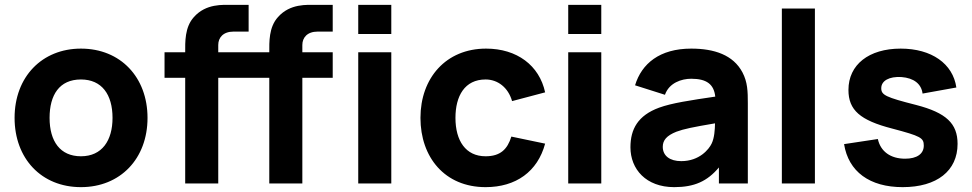

<svg xmlns="http://www.w3.org/2000/svg" viewBox="-20 -755 4000 790"><path d="M313 15C475 15 587 -102 587 -270C587 -437 476 -555 313 -555C153 -555 40 -439 40 -270C40 -103 150 15 313 15ZM313 -112C228 -112 184 -173 184 -270C184 -364 224 -428 313 -428C399 -428 443 -366 443 -270C443 -177 400 -112 313 -112Z M878 0V-435H1088V0H1224V-435H1349V-540H1224V-570C1224 -600 1244 -625 1287 -625H1349V-735H1282C1243 -735 1174 -741 1124 -685C1085.5 -643 1088 -581 1088 -540H878V-570C878 -600 898 -625 941 -625H1003V-735H936C897 -735 828 -741 778 -685C739.5 -643 742 -581 742 -540H657V-435H742V0Z M1590 -615V-735H1454V-615ZM1590 0V-540H1454V0Z M1978 15C2103 15 2192 -49 2223 -164L2084 -193C2068 -141 2039 -112 1978 -112C1896 -112 1854 -176 1854 -270C1854 -360 1892 -428 1978 -428C2028 -428 2071 -395 2087 -339L2223 -375C2199 -486 2107 -555 1980 -555C1815 -555 1710 -434 1710 -270C1710 -108 1810 15 1978 15Z M2454 -615V-735H2318V-615ZM2454 0V-540H2318V0Z M2754 15C2837 15 2890 -9 2938 -66V0H3057V-330C3057 -379 3056 -417 3035 -457C2997 -529 2919 -555 2824 -555C2694 -555 2620 -493 2593 -404L2716 -365C2733 -414 2784 -431 2824 -431C2888 -431 2917.5 -408 2923 -357.5C2821.5 -342.5 2744 -331 2692 -312C2605 -280 2574 -224 2574 -149C2574 -59 2638 15 2754 15ZM2783 -92C2736 -92 2707 -114 2707 -151C2707 -178 2723 -197 2763 -213C2794 -224.5 2831 -232 2922 -247.5C2921.5 -221.5 2919.5 -187.5 2908 -164C2897 -141 2858 -92 2783 -92Z M3333 0V-720H3197V0Z M3694 15C3835 15 3920 -52 3920 -163C3920 -247 3873 -291 3750 -323C3624 -355 3606 -364 3606 -392C3606 -423 3639 -441 3689 -438C3740 -434 3771 -410 3776 -370L3915 -395C3901 -493 3813 -555 3686 -555C3555 -555 3471 -489 3471 -385C3471 -302 3519 -260 3651 -226C3768 -195 3781 -188 3781 -156C3781 -122 3753 -102 3704 -102C3644 -102 3603 -132 3592 -183L3453 -162C3471 -49 3558 15 3694 15Z"/></svg>

Font: Manrope ExtraBold
Style: Regular
Weight: 800
Designer: Mikhail Sharanda
Foundry: Mikhail Sharanda
Version: Version 4.505